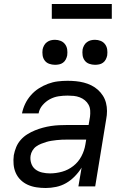

<svg xmlns="http://www.w3.org/2000/svg" viewBox="-20 -932 640 960"><path d="M208 8Q185 8 162 4.5Q139 1 119 -8Q99 -17 83.5 -32Q68 -47 59 -67Q50 -87 48 -110Q46 -133 49 -156Q53 -177 61 -196.5Q69 -216 83.5 -232.5Q98 -249 116.5 -260.5Q135 -272 154.5 -280Q174 -288 194.5 -293.5Q215 -299 235 -302Q255 -305 275.5 -306Q296 -307 316 -307H423L430 -348Q432 -363 431 -379Q430 -395 423 -408Q416 -421 404.5 -430.5Q393 -440 378.5 -445.5Q364 -451 348.5 -452.5Q333 -454 318 -454Q295 -454 272.5 -450.5Q250 -447 229.5 -436Q209 -425 193 -406.5Q177 -388 173 -365H90Q95 -390 106 -413Q117 -436 134.5 -456Q152 -476 174 -490Q196 -504 220 -513Q244 -522 268.5 -525Q293 -528 318 -528Q339 -528 359.5 -526Q380 -524 399.5 -519Q419 -514 437 -505Q455 -496 469.5 -483Q484 -470 494.5 -453.5Q505 -437 510 -417.5Q515 -398 515 -377Q515 -356 511 -336L456 0H372L388 -94Q374 -71 354 -50.5Q334 -30 310.5 -16.5Q287 -3 260.5 2.5Q234 8 209 8ZM230 -65Q260 -65 290.5 -73.5Q321 -82 346.5 -102Q372 -122 387 -150.5Q402 -179 407 -210L411 -234H316Q303 -234 289.5 -233.5Q276 -233 263 -231.5Q250 -230 237 -228Q224 -226 211 -222Q198 -218 185.5 -213Q173 -208 161.5 -200Q150 -192 142.5 -179.5Q135 -167 133 -154Q130 -135 136 -116Q142 -97 156.5 -85.5Q171 -74 190.5 -69.5Q210 -65 230 -65ZM455 -608Q440 -608 426 -613Q412 -618 403.5 -629.5Q395 -641 393 -655.5Q391 -670 393 -685Q395 -695 400.5 -705Q406 -715 415 -721.5Q424 -728 434 -730.5Q444 -733 455 -733Q470 -733 483.5 -727.5Q497 -722 505.5 -710.5Q514 -699 516 -684.5Q518 -670 516 -655Q514 -645 509 -635Q504 -625 495 -618.5Q486 -612 475.5 -610Q465 -608 455 -608ZM255 -608Q240 -608 226 -613Q212 -618 203.5 -629.5Q195 -641 193 -655.5Q191 -670 193 -685Q195 -695 200.5 -705Q206 -715 215 -721.5Q224 -728 234 -730.5Q244 -733 255 -733Q270 -733 283.5 -727.5Q297 -722 305.5 -710.5Q314 -699 316 -684.5Q318 -670 316 -655Q314 -645 309 -635Q304 -625 295 -618.5Q286 -612 275.5 -610Q265 -608 255 -608ZM239 -838V-912H539V-838Z"/></svg>

Font: Zed Sans Extended
Style: Italic
Weight: 400
Width: 7
Italic angle: -9°
Designer: Belleve Invis
Foundry: Belleve Invis
Version: Version 1.0.0; ttfautohint (v1.8.4)